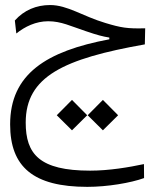

<svg xmlns="http://www.w3.org/2000/svg" viewBox="-20 -433 626 758"><path d="M324.7 304.7C403.8 304.7 496.1 289.1 548.8 270L548.3 214.8C490.2 227.1 412.1 240.7 335.9 240.7C135.7 240.7 81.5 175.3 81.5 50.8C81.5 -131.3 231.9 -201.2 551.8 -257.8L553.2 -321.3C482.9 -319.3 457.5 -323.7 396 -342.3C306.2 -369.1 246.6 -413.1 177.7 -413.1C123.5 -413.1 75.2 -393.1 38.6 -352.1L44.4 -300.8C78.6 -328.1 121.6 -349.1 170.4 -349.1C221.7 -349.1 259.3 -329.6 318.4 -310.1C365.7 -293.9 385.3 -289.1 411.6 -284.7V-277.8C163.1 -231.4 20 -140.6 20 58.1C20 225.6 111.3 304.7 324.7 304.7ZM264.2 81.5 324.2 22 264.2 -38.6 204.1 22ZM386.2 81.5 446.3 22 386.2 -38.6 326.2 22Z"/></svg>

Font: Cascadia Code Light
Style: Regular
Weight: 300
Monospace: yes
Designer: Aaron Bell
Foundry: Saja Typeworks
Version: Version 2404.023